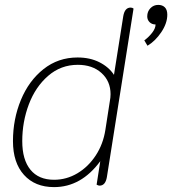

<svg xmlns="http://www.w3.org/2000/svg" viewBox="-20 -755 704 785"><path d="M33 -178Q33 -268 65.5 -346.5Q98 -425 158 -472.5Q218 -520 297 -520Q348 -520 386.5 -500.5Q425 -481 446 -449L484 -689Q490 -724 514 -724Q521 -724 526 -720L417 -31Q411 4 387 4Q382 4 375 0L390 -96Q312 10 201 10Q123 10 78 -40Q33 -90 33 -178ZM411 -225 429 -341Q432 -356 432 -370Q432 -423 395 -456.5Q358 -490 298 -490Q229 -490 177 -445Q125 -400 98 -328.5Q71 -257 71 -178Q71 -102 104.5 -61Q138 -20 201 -20Q252 -20 296.5 -46.5Q341 -73 371.5 -119.5Q402 -166 411 -225ZM570 -590Q588 -603 602 -621Q616 -639 616 -655Q601 -655 591.5 -664.5Q582 -674 582 -688Q582 -708 595 -721.5Q608 -735 627 -735Q644 -735 654 -725Q664 -715 664 -695Q664 -660 639.5 -623.5Q615 -587 583 -568Z"/></svg>

Font: Thasadith
Style: Italic
Weight: 400
Italic angle: -9°
Designer: Cadson Demak Co.,Ltd.
Foundry: Cadson Demak Co.,Ltd.
Version: Version 1.000; ttfautohint (v1.6)